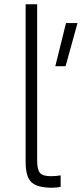

<svg xmlns="http://www.w3.org/2000/svg" viewBox="-20 -866 383 899"><path d="M100 0ZM100 -108V-846H154V-114Q154 -71 167.5 -56Q181 -41 218 -41Q244 -41 264 -45V9Q244 13 223 13Q155 13 127.5 -12.5Q100 -38 100 -108ZM289 -758H343L287 -556H239Z"/></svg>

Font: Biryani ExtraLight
Style: Regular
Weight: 275
Designer: Dan Reynolds and Mathieu Reguer
Foundry: Dan Reynolds and Mathieu Reguer
Version: Version 1.004; ttfautohint (v1.1) -l 5 -r 5 -G 72 -x 0 -D la